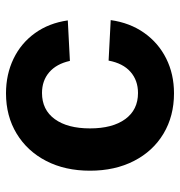

<svg xmlns="http://www.w3.org/2000/svg" viewBox="0 -588 600 640"><g transform="rotate(-90 300.0 -268.0)"><path d="M309 12Q233 12 174.5 -23Q116 -58 83.5 -121.5Q51 -185 51 -268Q51 -351 83.5 -414Q116 -477 174.5 -512.5Q233 -548 309 -548Q372 -548 424 -523Q476 -498 509.5 -451.5Q543 -405 552 -342L417 -335Q407 -380 379 -404Q351 -428 310 -428Q254 -428 223 -385.5Q192 -343 192 -268Q192 -193 223 -150.5Q254 -108 310 -108Q352 -108 380.5 -133Q409 -158 418 -206L553 -199Q544 -135 510.5 -87.5Q477 -40 425 -14Q373 12 309 12Z"/></g></svg>

Font: Geist Mono
Style: Bold
Weight: 700
Monospace: yes
Designer: Basement.studio, Andrés Briganti, Mateo Zaragoza
Foundry: Basement.studio, Vercel, Andrés Briganti, Guido Ferreyra, Mateo Zaragoza
Version: Version 1.500; ttfautohint (v1.8.4.7-5d5b)